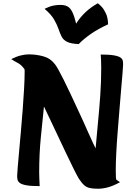

<svg xmlns="http://www.w3.org/2000/svg" viewBox="-20 -1135 853 1176"><path d="M85 -58Q85 -71 88.5 -110Q92 -149 97 -206.5Q102 -264 108 -330Q114 -396 119 -463.5Q124 -531 127.5 -591.5Q131 -652 131 -695Q131 -733 127.5 -757Q124 -781 118 -796Q183 -783 213 -762.5Q243 -742 251 -716Q259 -690 259 -657Q259 -576 249.5 -485Q240 -394 230 -292.5Q220 -191 220 -78Q220 -60 221 -39.5Q222 -19 223 5Q171 5 142.5 0Q114 -5 102 -14Q90 -23 87.5 -34Q85 -45 85 -58ZM556 -45Q558 -59 559 -71.5Q560 -84 560 -97Q560 -158 566 -230.5Q572 -303 580 -383.5Q588 -464 594 -549Q600 -634 600 -720Q600 -743 599 -765.5Q598 -788 597 -801Q649 -801 677.5 -796Q706 -791 718 -782.5Q730 -774 732 -763Q734 -752 734 -740Q734 -727 730.5 -686.5Q727 -646 722 -587.5Q717 -529 711.5 -461Q706 -393 700.5 -324.5Q695 -256 692 -195Q689 -134 689 -90Q689 -70 690 -50.5Q691 -31 694 -14ZM464 -39Q453 -57 430.5 -102Q408 -147 378.5 -209.5Q349 -272 316 -342Q283 -412 250 -481Q217 -550 187.5 -608Q158 -666 135 -703Q116 -735 89.5 -749Q63 -763 49 -773Q81 -789 107.5 -795.5Q134 -802 156 -802Q202 -802 245.5 -790Q289 -778 317 -741Q334 -719 370 -646.5Q406 -574 458 -461Q489 -395 519 -326.5Q549 -258 580.5 -196Q612 -134 645 -87.5Q678 -41 715 -19Q675 3 642.5 12Q610 21 580 21Q551 21 531.5 17Q512 13 497 0.5Q482 -12 464 -39ZM579 -1115Q589 -1108 603 -1093Q617 -1078 629 -1052Q641 -1026 642 -986Q581 -958 537 -927.5Q493 -897 462 -865Q414 -867 390.5 -879Q367 -891 357 -911.5Q347 -932 338 -958.5Q329 -985 311 -1016Q293 -1047 253 -1081Q284 -1096 306 -1100.5Q328 -1105 350 -1105Q384 -1105 402.5 -1089.5Q421 -1074 434 -1034Q447 -994 461 -922L416 -942Q435 -974 455 -1003.5Q475 -1033 504.5 -1061Q534 -1089 579 -1115Z"/></svg>

Font: Merienda Black
Style: Regular
Weight: 900
Designer: Eduardo Rodriguez Tunni
Foundry: Eduardo Rodriguez Tunni
Version: Version 2.001